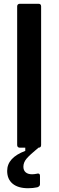

<svg xmlns="http://www.w3.org/2000/svg" viewBox="-20 -783 311 1018"><path d="M85 0Q79 0 75 -3.5Q71 -7 71 -14V-749Q71 -756 75 -759.5Q79 -763 85 -763H184Q198 -763 198 -749V-14Q198 0 184 0ZM18 123Q18 53 114 17V0H184Q138 38 121 58Q104 78 104 101Q104 120 116 130.5Q128 141 150 141Q161 141 176 138Q178 137 181 137Q192 137 192 149V194Q192 205 178 210Q155 215 129 215Q76 215 47 191Q18 167 18 123Z"/></svg>

Font: Open Sauce Two SemiBold
Style: Regular
Weight: 600
Designer: Alfredo Marco Pradil
Foundry: Creative Sauce Fz LLC
Version: Version 1.477